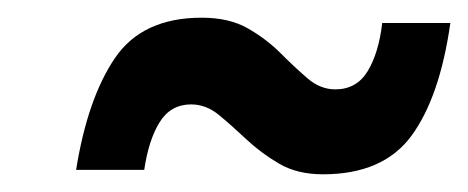

<svg xmlns="http://www.w3.org/2000/svg" viewBox="-20 -388 529 217"><path d="M66 -196Q79 -277 110 -322.5Q141 -368 208 -368Q239 -368 260 -356Q281 -344 297 -328Q313 -312 327.5 -299.5Q342 -287 359 -287Q383 -287 395.5 -307.5Q408 -328 412 -362H489Q477 -278 445 -234.5Q413 -191 345 -191Q316 -191 295.5 -203Q275 -215 258.5 -230.5Q242 -246 227.5 -258Q213 -270 196 -270Q173 -270 160.5 -250Q148 -230 143 -196Z"/></svg>

Font: Cuprum SemiBold
Style: Italic
Weight: 600
Italic angle: -10°
Version: Version 3.000